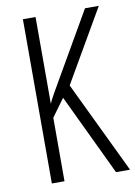

<svg xmlns="http://www.w3.org/2000/svg" viewBox="-82 -768 580 822"><g transform="rotate(-10 208.0 -357.0)"><path d="M416 0 224 -400 406 -714H346L186 -437C158 -389 139 -356 131 -337V-714H76V0H131V-276L187 -353L355 0Z"/></g></svg>

Font: Noto Sans Khmer UI ExtraCondensed Light
Style: Regular
Weight: 300
Width: 2
Designer: Danh Hong and the Monotype Design Team
Foundry: Monotype Imaging Inc.
Version: Version 2.002